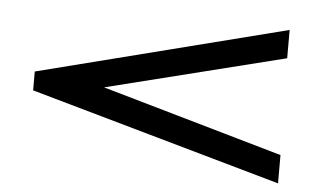

<svg xmlns="http://www.w3.org/2000/svg" viewBox="-42 -631 1085 649"><g transform="rotate(5 500.0 -307.0)"><path d="M922 -47 70 -288V-352L916 -567V-471L308 -319L922 -143Z"/></g></svg>

Font: Inconsolata UltraExpanded SemiBold
Style: Regular
Weight: 600
Width: 9
Monospace: yes
Designer: Raph Levien, Cyreal, Brenton Simpson
Foundry: Raph Levien, Cyreal, Google
Version: Version 3.001; ttfautohint (v1.8.2.53-6de2)